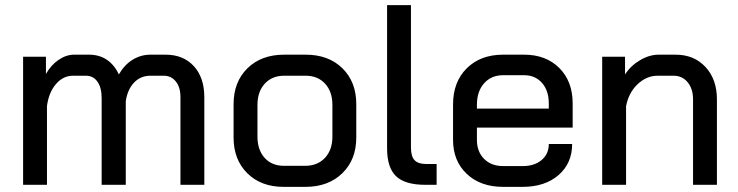

<svg xmlns="http://www.w3.org/2000/svg" viewBox="-20 -720 2877 748"><path d="M776 -341V0H683V-342Q683 -380 665 -402.5Q647 -425 618 -425H566Q528 -425 502.5 -398.5Q477 -372 470 -326V0H376V-338Q376 -379 359.5 -402Q343 -425 315 -425H264Q226 -425 198 -392.5Q170 -360 163 -307V0H70V-499H159V-432Q179 -467 208.5 -487Q238 -507 269 -507H327Q367 -507 396.5 -487Q426 -467 443 -430Q465 -468 497 -487.5Q529 -507 566 -507H625Q694 -507 735 -462.5Q776 -418 776 -341Z M890 -184V-314Q890 -401 944 -454Q998 -507 1087 -507H1171Q1260 -507 1314 -454Q1368 -401 1368 -314V-184Q1368 -98 1313.5 -45Q1259 8 1170 8H1085Q997 8 943.5 -45Q890 -98 890 -184ZM1169 -74Q1217 -74 1246 -105Q1275 -136 1275 -188V-311Q1275 -363 1246.5 -394Q1218 -425 1171 -425H1087Q1040 -425 1011.5 -394Q983 -363 983 -311V-188Q983 -136 1011 -105Q1039 -74 1086 -74Z M1488 -142V-700H1581V-145Q1581 -111 1595 -96Q1609 -81 1641 -81H1681V0H1637Q1558 0 1523 -33.5Q1488 -67 1488 -142Z M1745 -175V-313Q1745 -401 1798.5 -454Q1852 -507 1940 -507H2022Q2107 -507 2159 -455Q2211 -403 2211 -317V-223H1838V-175Q1838 -129 1866 -101Q1894 -73 1940 -73H2017Q2062 -73 2090 -96.5Q2118 -120 2118 -159H2209Q2209 -84 2156 -38Q2103 8 2016 8H1940Q1852 8 1798.5 -42.5Q1745 -93 1745 -175ZM2118 -297V-317Q2118 -367 2091.5 -397Q2065 -427 2022 -427H1940Q1894 -427 1866 -395.5Q1838 -364 1838 -312V-297Z M2326 -499H2415V-430Q2437 -464 2473.5 -485.5Q2510 -507 2546 -507H2612Q2684 -507 2728.5 -459Q2773 -411 2773 -333V0H2680V-333Q2680 -374 2659 -399.5Q2638 -425 2604 -425H2542Q2499 -425 2464 -392Q2429 -359 2419 -306V0H2326Z"/></svg>

Font: Bai Jamjuree Medium
Style: Regular
Weight: 500
Version: Version 1.000; ttfautohint (v1.6)